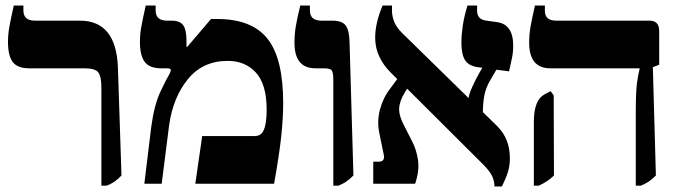

<svg xmlns="http://www.w3.org/2000/svg" viewBox="-20 -667 2465 697"><path d="M348 7H367Q396 -3 421 -30L408 -424Q401 -592 270 -592H107Q65 -592 65 -629V-647H30Q19 -598 14 -570Q9 -542 9 -516Q9 -464 26.5 -441.5Q44 -419 86 -419H287Q326 -419 337 -404Q348 -389 348 -351Z M504 0H567L594 -213Q608 -313 662 -379.5Q716 -446 807 -446Q870 -446 909 -403.5Q948 -361 948 -269Q948 -217 937 -194Q928 -173 904 -173H714L689 0H975Q994 -106 1001 -172.5Q1008 -239 1008 -293Q1008 -455 951 -526.5Q894 -598 769 -598H746L659 -496L657 -497V-517Q657 -559 645 -575.5Q633 -592 603 -592H587Q545 -592 545 -629V-647H509Q498 -598 493 -570Q488 -542 488 -516Q488 -464 506 -441.5Q524 -419 565 -419H587Q600 -419 600 -413Q600 -407 595 -398Q585 -382 562.5 -334.5Q540 -287 529 -206Z M1190 7H1208Q1222 2 1234.5 -6Q1247 -14 1263 -30L1249 -512Q1248 -558 1234.5 -575Q1221 -592 1187 -592H1147Q1105 -592 1105 -629V-647H1070Q1058 -598 1053.5 -569.5Q1049 -541 1049 -512Q1049 -419 1125 -419H1156Q1179 -419 1184.5 -411Q1190 -403 1190 -378Z M1831 -92Q1831 -163 1786 -208L1733 -260Q1733 -290 1738 -319Q1743 -348 1761 -378L1782 -414L1828 -408Q1834 -435 1838.5 -456Q1843 -477 1843 -502Q1843 -580 1782 -587L1746 -592Q1712 -596 1712 -628V-647H1677Q1665 -608 1660 -574Q1655 -540 1655 -512Q1655 -470 1668 -449Q1681 -428 1715 -423L1731 -421L1721 -404Q1708 -381 1695.5 -354Q1683 -327 1681 -311L1442 -545Q1420 -566 1411.5 -587Q1403 -608 1403 -627V-647H1369Q1342 -584 1342 -530Q1342 -493 1357 -461.5Q1372 -430 1397 -405L1422 -380L1397 -346Q1371 -313 1359.5 -270Q1348 -227 1357 -184L1373 -106Q1379 -80 1354 -80H1335V0H1487Q1503 -47 1497.5 -85.5Q1492 -124 1475 -156L1448 -209Q1428 -246 1429 -273Q1430 -300 1450 -332L1458 -345L1727 -77Q1757 -48 1766 -29Q1775 -10 1775 10H1802Q1816 -18 1823.5 -41.5Q1831 -65 1831 -92Z M2288 7H2306Q2336 -4 2361 -30L2350 -423L2373 -432V-554Q2373 -592 2338 -592H1999Q1958 -592 1958 -628V-647H1922Q1911 -599 1906 -570.5Q1901 -542 1901 -512Q1901 -419 1978 -419H2302V-417Q2297 -399 2292.5 -366.5Q2288 -334 2288 -261ZM1918 7H1936Q1969 -8 1991 -30L1990 -321L1979 -336L1956 -324Q1918 -303 1918 -225Z"/></svg>

Font: Noto Serif Hebrew SemiCondensed Extra
Style: Regular
Weight: 800
Width: 4
Designer: Monotype Design Team
Foundry: Monotype Imaging Inc.
Version: Version 1.901